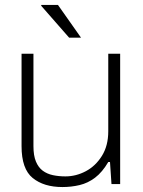

<svg xmlns="http://www.w3.org/2000/svg" viewBox="-20 -743 578 775"><path d="M232 12Q157 12 112 -24.5Q67 -61 67 -153V-526H115V-153Q115 -115 125 -91Q135 -67 152.5 -54Q170 -41 193.5 -36Q217 -31 244 -31Q287 -31 326.5 -52Q366 -73 391.5 -114Q417 -155 417 -213V-526H465V0H430L424 -89H417Q393 -48 364 -26Q335 -4 301.5 4Q268 12 232 12ZM307 -591H259L146 -720L147 -723H214Z"/></svg>

Font: Archivo SemiBold Thin
Style: Regular
Weight: 250
Version: Version 2.001